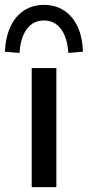

<svg xmlns="http://www.w3.org/2000/svg" viewBox="-59 -767 360 787"><path d="M71 0V-488H172V0ZM21 -550 -39 -555Q-36 -615 -16 -658Q4 -701 39.5 -724Q75 -747 121 -747Q168 -747 203.5 -724Q239 -701 259 -658Q279 -615 281 -555L221 -550Q217 -613 191 -648Q165 -683 121 -683Q77 -683 51 -648Q25 -613 21 -550Z"/></svg>

Font: Nunito Sans 12pt ExtraLight 12pt SemiBold
Style: Regular
Weight: 600
Version: Version 3.101;gftools[0.9.27]